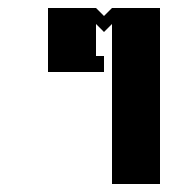

<svg xmlns="http://www.w3.org/2000/svg" viewBox="-20 -460 440 480"><path d="M100 -440H220L240 -420L260 -440H380V0H260V-400L240 -380L220 -400V-320H240V-280H100Z"/></svg>

Font: SOV_poster
Style: Bold
Weight: 700
Version: Version 1.00